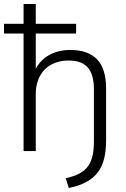

<svg xmlns="http://www.w3.org/2000/svg" viewBox="-30 -756 633 961"><path d="M299 136 314 185C456 156 501 81 501 -55V-313C501 -446 440 -506 320 -506C244 -506 181 -472 149 -412V-588H351V-637H149V-736H88V-637H-10V-588H88V0H149V-285C149 -387 212 -453 313 -453C397 -453 440 -412 440 -309V-51C440 57 412 112 299 136Z"/></svg>

Font: Poppy and Pepper Light
Style: Regular
Weight: 300
Designer: Thy Ha
Foundry: Thy Ha
Version: Version 0.001;Glyphs 3.2 (3227)